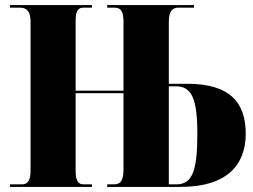

<svg xmlns="http://www.w3.org/2000/svg" viewBox="-20 -734 992 754"><path d="M19 0H341V-10H308C286 -10 277 -26 277 -64V-368H465V-72C465 -26 455 -10 427 -10H401V0H689C872 0 945 -87 945 -209C945 -331 883 -405 716 -405H643V-647C643 -688 655 -704 681 -704H742V-714H401V-704H428C454 -704 465 -692 465 -647V-378H277V-653C277 -690 286 -704 308 -704H341V-714H19V-704H57C86 -704 100 -689 100 -648V-64C100 -26 89 -10 66 -10H19ZM672 -10H643V-395H671C733 -395 755 -347 755 -208C755 -60 734 -10 672 -10Z"/></svg>

Font: Noto Serif Display Condensed Black
Style: Regular
Weight: 900
Width: 3
Designer: Monotype Design Team
Foundry: Monotype Imaging Inc.
Version: Version 2.009